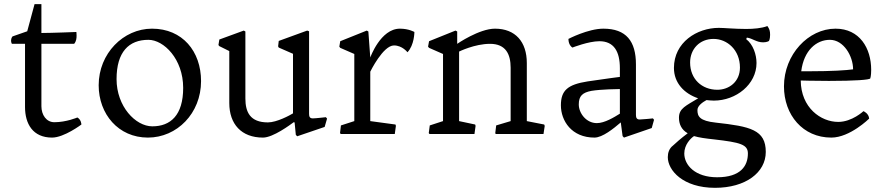

<svg xmlns="http://www.w3.org/2000/svg" viewBox="-20 -651 4291 933"><path d="M101.6 -130.9C101.6 -49.3 139.6 17.6 232.9 17.6C291.5 17.6 375.5 -45.9 375.5 -45.9C375.5 -45.9 375.5 -68.8 356 -80.1C356 -80.1 302.2 -57.1 244.1 -57.1C205.6 -57.1 181.2 -92.3 181.2 -134.8V-438H340.3C351.1 -450.7 352.1 -465.3 352.1 -478.5C352.1 -488.3 351.1 -495.6 351.1 -495.6C351.1 -495.6 230.5 -490.7 181.2 -490.7V-630.9H147.9L112.3 -499L41 -474.1C41 -474.1 33.7 -466.8 33.7 -453.1C33.7 -448.7 34.7 -444.3 37.6 -438H101.6Z M459.5 -236.8C459.5 -96.7 555.2 17.6 698.7 17.6C839.8 17.6 957 -100.1 957 -256.8C957 -401.4 866.7 -511.7 718.8 -511.7C579.1 -511.7 459.5 -390.6 459.5 -236.8ZM546.4 -266.6C546.4 -397.9 605.5 -457.5 701.2 -457.5C775.9 -457.5 870.1 -364.3 870.1 -224.1C870.1 -90.8 808.6 -37.1 720.2 -37.1C638.7 -37.1 546.4 -133.8 546.4 -266.6Z M1094.2 -150.4C1094.2 -48.3 1152.8 17.6 1257.8 17.6C1307.1 17.6 1390.6 -44.9 1407.2 -57.1L1411.6 -56.2L1417.5 4.4L1424.3 11.2L1557.6 -34.2L1569.3 -74.7L1563.5 -81.5C1563.5 -81.5 1512.7 -75.7 1500.5 -75.7C1485.4 -75.7 1481.9 -84 1481.9 -97.7V-499L1472.7 -502.4L1334.5 -452.1L1331.5 -425.8L1334.5 -419.9L1403.8 -389.6V-100.1C1388.7 -90.8 1325.2 -56.2 1281.7 -56.2C1195.3 -56.2 1172.4 -106.4 1172.4 -172.4V-498L1164.6 -502.4L1045.9 -459L1041.5 -432.1L1045.9 -426.8L1094.2 -402.8Z M1632.3 -4.4 1635.7 0H1898.4L1903.8 -39.1L1901.9 -45.9L1779.3 -62.5V-302.7C1779.3 -302.7 1841.3 -430.2 1894.5 -430.2C1935.1 -430.2 1960 -397 1960 -397C1993.7 -432.1 1993.7 -495.6 1993.7 -495.6C1993.7 -495.6 1966.8 -511.7 1923.3 -511.7C1829.1 -511.7 1779.3 -371.6 1779.3 -371.6L1770 -498L1762.2 -502.4L1633.3 -450.7L1628.9 -424.3L1633.3 -418.5L1701.7 -388.7V-62.5L1636.7 -41.5Z M2063.5 -4.4 2066.9 0H2285.6L2291 -39.1L2289.1 -45.9L2210.9 -62.5V-400.4C2210.9 -400.4 2286.6 -438 2361.3 -438C2438 -438 2461.4 -387.2 2461.4 -321.8V-62.5L2391.1 -41.5L2386.7 -4.4L2388.7 0H2621.1L2627 -39.1L2624.5 -45.9L2540 -62.5V-344.7C2540 -447.8 2484.4 -511.7 2385.3 -511.7C2308.6 -511.7 2201.7 -438 2201.7 -438V-498L2193.4 -502.4L2064.9 -450.7L2060.1 -424.3L2064.9 -418.5L2132.8 -388.7V-62.5L2068.4 -41.5Z M2705.6 -139.2C2705.6 -64.5 2757.3 17.6 2868.7 17.6C2907.7 17.6 2961.9 -26.4 2996.6 -56.2L3005.4 10.3L3012.2 17.6L3147 -28.8L3158.2 -68.8L3152.8 -75.7C3152.8 -75.7 3101.1 -70.3 3088.4 -70.3C3074.7 -70.3 3070.3 -78.1 3070.3 -92.3V-337.9C3070.3 -450.7 3022.9 -511.7 2912.1 -511.7C2837.4 -511.7 2742.2 -461.9 2742.2 -461.9C2742.2 -430.2 2761.7 -419.9 2761.7 -419.9C2761.7 -419.9 2839.8 -450.7 2892.6 -450.7C2962.9 -450.7 2992.2 -401.4 2992.2 -319.3V-277.3C2985.8 -276.4 2927.2 -269 2835.4 -255.4C2738.8 -240.2 2705.6 -211.9 2705.6 -139.2ZM2792.5 -143.6C2792.5 -185.1 2811 -201.2 2854 -209.5C2900.9 -217.3 2986.8 -218.3 2992.2 -218.3V-98.6C2964.8 -81.5 2918 -52.7 2880.4 -52.7C2828.6 -52.7 2792.5 -101.1 2792.5 -143.6Z M3250.5 56.2C3231.9 70.3 3225.1 91.3 3225.1 112.8C3225.1 176.3 3298.3 261.7 3454.6 261.7C3603 261.7 3701.2 187.5 3701.2 87.4C3701.2 -20.5 3626 -36.6 3458 -55.2C3379.9 -63.5 3369.1 -85.4 3369.1 -116.2C3369.1 -137.2 3395 -154.8 3413.1 -164.6C3424.8 -163.6 3437 -162.1 3448.7 -162.1C3557.1 -162.1 3656.2 -241.2 3656.2 -344.7C3656.2 -385.3 3640.1 -434.6 3606 -460.9L3609.4 -468.3C3637.7 -464.4 3655.3 -445.3 3688.5 -445.3C3708 -445.3 3716.8 -452.1 3716.8 -452.1C3716.8 -452.1 3722.2 -460.9 3722.2 -481.9C3722.2 -500.5 3719.2 -510.3 3709 -524.4C3681.6 -513.7 3642.1 -510.3 3606 -510.3C3551.3 -510.3 3497.6 -515.6 3473.1 -515.6C3366.7 -515.6 3254.9 -445.3 3254.9 -320.8C3254.9 -248 3304.7 -196.3 3372.6 -173.3C3314 -137.2 3279.3 -125 3279.3 -79.1C3279.3 -49.3 3290.5 -21 3321.8 -3.4C3288.1 22 3265.1 42.5 3250.5 56.2ZM3465.8 -214.8C3391.1 -214.8 3333.5 -266.6 3333.5 -347.2C3333.5 -412.6 3379.9 -461.9 3447.3 -461.9C3513.7 -461.9 3575.7 -408.2 3575.7 -322.8C3575.7 -253.4 3522.5 -214.8 3465.8 -214.8ZM3305.2 94.7C3305.2 52.7 3335.4 21.5 3352.5 10.3C3376.5 17.6 3409.2 22 3450.2 26.4C3577.6 41 3614.3 51.3 3614.3 94.7C3614.3 154.3 3580.1 210.4 3464.8 210.4C3357.9 210.4 3305.2 151.4 3305.2 94.7Z M3789.6 -231.4C3789.6 -92.3 3881.3 17.6 4019.5 17.6C4110.4 17.6 4203.6 -74.7 4203.6 -74.7C4201.2 -101.1 4175.8 -110.8 4175.8 -110.8C4175.8 -110.8 4120.6 -58.6 4053.2 -58.6C3968.8 -58.6 3872.1 -127.4 3871.1 -259.8C3871.1 -259.8 3930.7 -257.8 4008.3 -257.8C4135.7 -257.8 4205.6 -263.2 4209 -270C4209 -270 4213.4 -281.7 4213.4 -311.5C4213.4 -417 4157.2 -511.7 4040 -511.7C3908.2 -511.7 3789.6 -386.2 3789.6 -231.4ZM3873.5 -304.7C3886.2 -405.8 3946.8 -457.5 4012.7 -457.5C4079.6 -457.5 4125.5 -378.4 4125.5 -314C4092.8 -309.6 4024.9 -304.7 3911.6 -304.7Z"/></svg>

Font: Trykker
Style: Regular
Weight: 400
Designer: Magnus Gaarde
Foundry: Magnus Gaarde
Version: Version 1.001